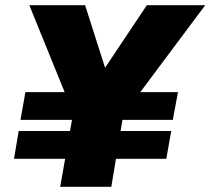

<svg xmlns="http://www.w3.org/2000/svg" viewBox="-20 -720 811 740"><path d="M59 -258H646L666 -365H78ZM34 -108H621L640 -215H52ZM546 -700 385 -459 308 -700H93L262 -284L212 0H409L455 -277L771 -700Z"/></svg>

Font: Jost ExtraBold
Style: Italic
Weight: 800
Italic angle: -5°
Version: Version 3.710